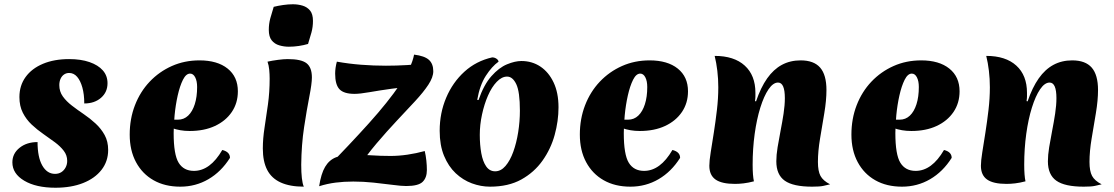

<svg xmlns="http://www.w3.org/2000/svg" viewBox="-20 -860 5224 900"><path d="M240 20Q149 20 93.5 -13Q38 -46 38 -99Q38 -140 71.5 -167Q105 -194 156 -194Q156 -159 161.5 -131.5Q167 -104 178 -84.5Q189 -65 204 -55Q219 -45 238 -45Q255 -45 267.5 -53Q280 -61 287.5 -75Q295 -89 295 -106Q295 -132 279 -153Q263 -174 237.5 -193Q212 -212 183 -232Q154 -252 128.5 -276Q103 -300 87 -331.5Q71 -363 71 -405Q71 -459 100 -499Q129 -539 181.5 -561Q234 -583 304 -583Q359 -583 399.5 -569Q440 -555 462 -530Q484 -505 484 -470Q484 -428 453.5 -401.5Q423 -375 375 -375Q375 -418 366 -450Q357 -482 341.5 -500Q326 -518 304 -518Q291 -518 280.5 -511Q270 -504 264 -491Q258 -478 258 -461Q258 -431 274.5 -408Q291 -385 317 -365Q343 -345 372.5 -325Q402 -305 428 -281Q454 -257 470.5 -227Q487 -197 487 -157Q487 -104 456 -64Q425 -24 369.5 -2Q314 20 240 20Z M825 15Q753 15 700 -15Q647 -45 617.5 -100Q588 -155 588 -229Q588 -303 612.5 -366.5Q637 -430 681.5 -477Q726 -524 785.5 -550.5Q845 -577 915 -577Q999 -577 1047 -538.5Q1095 -500 1095 -432Q1095 -377 1066.5 -335Q1038 -293 987.5 -269.5Q937 -246 869 -246Q846 -246 825.5 -249.5Q805 -253 785 -260L788 -299H814Q842 -299 862 -318Q882 -337 893 -371.5Q904 -406 904 -452Q904 -480 895 -497.5Q886 -515 871 -515Q852 -515 837.5 -486Q823 -457 813 -412.5Q803 -368 798.5 -320.5Q794 -273 794 -236Q794 -135 817.5 -97Q841 -59 889 -59Q965 -59 1022 -157Q1058 -148 1058 -120Q1017 -55 957 -20Q897 15 825 15Z M1392 -88Q1392 -51 1395 -25Q1398 1 1404 15Q1339 15 1296 -4.5Q1253 -24 1232.5 -63.5Q1212 -103 1212 -164Q1212 -210 1220 -261.5Q1228 -313 1236 -370.5Q1244 -428 1244 -491Q1244 -512 1242 -533Q1240 -554 1234 -571Q1257 -576 1283.5 -579.5Q1310 -583 1329 -583Q1392 -583 1417 -563.5Q1442 -544 1442 -497Q1442 -468 1430 -407Q1418 -346 1405.5 -264Q1393 -182 1392 -88ZM1424 -654Q1404 -648 1380.5 -644.5Q1357 -641 1334 -641Q1311 -641 1289 -647.5Q1267 -654 1253.5 -671Q1240 -688 1240 -720Q1240 -748 1247 -774Q1254 -800 1263 -828Q1283 -833 1307 -836.5Q1331 -840 1353 -840Q1377 -840 1398.5 -833.5Q1420 -827 1433.5 -810.5Q1447 -794 1447 -762Q1447 -734 1440 -708Q1433 -682 1424 -654Z M1633 -135Q1677 -135 1720 -132Q1763 -129 1811 -129Q1849 -129 1890 -135Q1931 -141 1971 -152Q1976 -131 1978.5 -107.5Q1981 -84 1981 -63Q1981 -27 1961 -7.5Q1941 12 1884 12Q1861 12 1820 6.5Q1779 1 1730.5 -4Q1682 -9 1636 -9Q1592 -9 1553 -4Q1514 1 1476 13Q1485 -46 1504 -78Q1523 -110 1554.5 -122.5Q1586 -135 1633 -135ZM1559 -571Q1615 -561 1673 -556.5Q1731 -552 1789 -552Q1838 -552 1888.5 -555Q1939 -558 1988 -564Q1993 -554 1995 -538.5Q1997 -523 1997 -512L1933 -452Q1873 -452 1815.5 -444Q1758 -436 1712.5 -428Q1667 -420 1642 -420Q1592 -420 1571.5 -441.5Q1551 -463 1551 -515Q1551 -541 1559 -571ZM1508 -69Q1620 -183 1709.5 -282.5Q1799 -382 1854.5 -463.5Q1910 -545 1921 -604Q1970 -598 1990.5 -579.5Q2011 -561 2011 -526Q2011 -498 1988 -463Q1965 -428 1926 -386Q1887 -344 1840 -294Q1793 -244 1745 -187.5Q1697 -131 1655 -67Z M2277 15Q2234 15 2192 -0.5Q2150 -16 2116 -48Q2082 -80 2061.5 -129.5Q2041 -179 2041 -247Q2041 -330 2071.5 -402Q2102 -474 2157 -524Q2212 -574 2287 -591Q2298 -591 2307 -585Q2316 -579 2317 -571Q2286 -549 2257.5 -505Q2229 -461 2217 -392L2223 -391Q2248 -463 2283.5 -503Q2319 -543 2356.5 -558.5Q2394 -574 2424 -574Q2474 -574 2513 -548Q2552 -522 2575 -473.5Q2598 -425 2598 -357Q2598 -293 2580 -227.5Q2562 -162 2523 -107Q2484 -52 2423.5 -18.5Q2363 15 2277 15ZM2301 -57Q2328 -57 2349.5 -82Q2371 -107 2386 -148.5Q2401 -190 2409 -240.5Q2417 -291 2417 -341Q2417 -430 2400 -465.5Q2383 -501 2357 -501Q2332 -501 2308.5 -476.5Q2285 -452 2267.5 -412Q2250 -372 2239.5 -323.5Q2229 -275 2229 -228Q2229 -181 2236 -142Q2243 -103 2259 -80Q2275 -57 2301 -57Z M2935 15Q2863 15 2810 -15Q2757 -45 2727.5 -100Q2698 -155 2698 -229Q2698 -303 2722.5 -366.5Q2747 -430 2791.5 -477Q2836 -524 2895.5 -550.5Q2955 -577 3025 -577Q3109 -577 3157 -538.5Q3205 -500 3205 -432Q3205 -377 3176.5 -335Q3148 -293 3097.5 -269.5Q3047 -246 2979 -246Q2956 -246 2935.5 -249.5Q2915 -253 2895 -260L2898 -299H2924Q2952 -299 2972 -318Q2992 -337 3003 -371.5Q3014 -406 3014 -452Q3014 -480 3005 -497.5Q2996 -515 2981 -515Q2962 -515 2947.5 -486Q2933 -457 2923 -412.5Q2913 -368 2908.5 -320.5Q2904 -273 2904 -236Q2904 -135 2927.5 -97Q2951 -59 2999 -59Q3075 -59 3132 -157Q3168 -148 3168 -120Q3127 -55 3067 -20Q3007 15 2935 15Z M3524 -385Q3546 -450 3576 -492.5Q3606 -535 3645 -556Q3684 -577 3733 -577Q3795 -577 3824.5 -543Q3854 -509 3854 -438Q3854 -390 3844 -330Q3834 -270 3824 -210.5Q3814 -151 3814 -101Q3814 -58 3826 -35.5Q3838 -13 3871 4Q3855 8 3838.5 11.5Q3822 15 3787 15Q3698 15 3658.5 -13Q3619 -41 3619 -104Q3619 -133 3625 -170Q3631 -207 3639 -247.5Q3647 -288 3653 -327.5Q3659 -367 3659 -400Q3659 -473 3627 -473Q3604 -473 3582.5 -441.5Q3561 -410 3544 -355.5Q3527 -301 3517.5 -232Q3508 -163 3508 -88Q3508 -63 3509.5 -43Q3511 -23 3514 -10Q3487 -3 3465.5 -0.5Q3444 2 3425 2Q3363 2 3334 -18.5Q3305 -39 3305 -83Q3305 -106 3311.5 -146.5Q3318 -187 3326 -238Q3334 -289 3340.5 -344Q3347 -399 3347 -451Q3347 -490 3342.5 -528Q3338 -566 3330 -598Q3421 -598 3471 -552.5Q3521 -507 3521 -425Q3521 -416 3521 -408Q3521 -400 3519 -386Z M4208 15Q4136 15 4083 -15Q4030 -45 4000.5 -100Q3971 -155 3971 -229Q3971 -303 3995.5 -366.5Q4020 -430 4064.5 -477Q4109 -524 4168.5 -550.5Q4228 -577 4298 -577Q4382 -577 4430 -538.5Q4478 -500 4478 -432Q4478 -377 4449.5 -335Q4421 -293 4370.5 -269.5Q4320 -246 4252 -246Q4229 -246 4208.5 -249.5Q4188 -253 4168 -260L4171 -299H4197Q4225 -299 4245 -318Q4265 -337 4276 -371.5Q4287 -406 4287 -452Q4287 -480 4278 -497.5Q4269 -515 4254 -515Q4235 -515 4220.5 -486Q4206 -457 4196 -412.5Q4186 -368 4181.5 -320.5Q4177 -273 4177 -236Q4177 -135 4200.5 -97Q4224 -59 4272 -59Q4348 -59 4405 -157Q4441 -148 4441 -120Q4400 -55 4340 -20Q4280 15 4208 15Z M4797 -385Q4819 -450 4849 -492.5Q4879 -535 4918 -556Q4957 -577 5006 -577Q5068 -577 5097.5 -543Q5127 -509 5127 -438Q5127 -390 5117 -330Q5107 -270 5097 -210.5Q5087 -151 5087 -101Q5087 -58 5099 -35.5Q5111 -13 5144 4Q5128 8 5111.5 11.5Q5095 15 5060 15Q4971 15 4931.5 -13Q4892 -41 4892 -104Q4892 -133 4898 -170Q4904 -207 4912 -247.5Q4920 -288 4926 -327.5Q4932 -367 4932 -400Q4932 -473 4900 -473Q4877 -473 4855.5 -441.5Q4834 -410 4817 -355.5Q4800 -301 4790.5 -232Q4781 -163 4781 -88Q4781 -63 4782.5 -43Q4784 -23 4787 -10Q4760 -3 4738.5 -0.5Q4717 2 4698 2Q4636 2 4607 -18.5Q4578 -39 4578 -83Q4578 -106 4584.5 -146.5Q4591 -187 4599 -238Q4607 -289 4613.5 -344Q4620 -399 4620 -451Q4620 -490 4615.5 -528Q4611 -566 4603 -598Q4694 -598 4744 -552.5Q4794 -507 4794 -425Q4794 -416 4794 -408Q4794 -400 4792 -386Z"/></svg>

Font: Merienda Black
Style: Regular
Weight: 900
Designer: Eduardo Rodriguez Tunni
Foundry: Eduardo Rodriguez Tunni
Version: Version 2.001